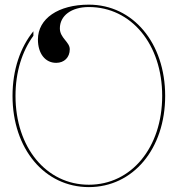

<svg xmlns="http://www.w3.org/2000/svg" viewBox="-20 -782 745 805"><path d="M352.5 -762.5C224.5 -762.5 139 -704 139 -616.5C139 -557.5 169.5 -518.5 215.5 -518.5C249.5 -518.5 272.5 -541.5 272.5 -575.5C272.5 -606.5 231 -622.5 231 -663C231 -716.5 279.5 -752.5 352.5 -752.5C530.5 -752.5 660 -596 660 -380C660 -164 531 -7.5 352.5 -7.5C174 -7.5 45 -164 45 -380C45 -480 72.5 -567 120 -632V-651C65 -583.5 32.5 -489 32.5 -380C32.5 -158 167 2.5 352.5 2.5C538 2.5 672.5 -158 672.5 -380C672.5 -602 537.5 -762.5 352.5 -762.5Z"/></svg>

Font: ZnikomitNo24
Style: Regular
Weight: 500
Designer: gluk
Foundry: gluk
Version: Version 0.55